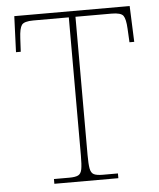

<svg xmlns="http://www.w3.org/2000/svg" viewBox="-52 -759 666 804"><g transform="rotate(-5 281.5 -357.0)"><path d="M144 0V-20H209Q234 -20 246 -26Q258 -32 261.5 -51Q265 -70 265 -108V-689H116Q77 -689 67 -675Q57 -661 55 -620L52 -563H32L38 -714H523L529 -563H509L506 -620Q504 -661 494 -675Q484 -689 445 -689H293V-108Q293 -70 296.5 -51Q300 -32 312 -26Q324 -20 349 -20H413V0Z"/></g></svg>

Font: Noto Serif Tamil Thin
Style: Regular
Weight: 100
Designer: Indian Type Foundry, Tom Grace, and the Monotype Design Team
Foundry: Monotype Imaging Inc.
Version: Version 2.004; ttfautohint (v1.8.4.7-5d5b)